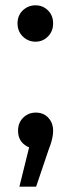

<svg xmlns="http://www.w3.org/2000/svg" viewBox="-20 -555 267 723"><path d="M114 -398Q86 -398 66 -417.5Q46 -437 46 -467Q46 -497 66 -516Q86 -535 114 -535Q141 -535 160.5 -516Q180 -497 180 -467Q180 -437 160.5 -417.5Q141 -398 114 -398ZM53 148 103 -54 116 4Q87 4 67.5 -14Q48 -32 48 -63Q48 -93 67.5 -112Q87 -131 115 -131Q144 -131 162 -111.5Q180 -92 180 -63Q180 -53 178.5 -43.5Q177 -34 173.5 -21.5Q170 -9 163 9L116 148Z"/></svg>

Font: Montserrat Thin Medium
Style: Regular
Weight: 500
Version: Version 9.000